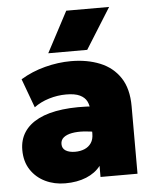

<svg xmlns="http://www.w3.org/2000/svg" viewBox="-55 -818 708 879"><g transform="rotate(-5 299.0 -378.5)"><path d="M209.5 15Q159.5 15 118 -5Q76.5 -25 51.5 -62.8Q26.5 -100.5 26.5 -154Q26.5 -200.5 49.2 -235.5Q72 -270.5 116.5 -292.8Q161 -315 226.8 -323Q292.5 -331 378.5 -324L379.5 -205Q345.5 -212.5 314.5 -214.2Q283.5 -216 259.5 -211.5Q235.5 -207 221.5 -195.8Q207.5 -184.5 207.5 -165.5Q207.5 -145 224 -135Q240.5 -125 267 -125Q291 -125 310.2 -133Q329.5 -141 341 -157.8Q352.5 -174.5 352.5 -201V-307Q352.5 -331 343 -349.8Q333.5 -368.5 311 -379.2Q288.5 -390 248.5 -390Q208.5 -390 169.2 -378Q130 -366 100.5 -344L51.5 -477Q103.5 -508.5 164 -524.2Q224.5 -540 283.5 -540Q358 -540 416.5 -516.2Q475 -492.5 508.8 -441.8Q542.5 -391 542.5 -310V0H372.5V-51Q348.5 -19.5 306.5 -2.2Q264.5 15 209.5 15ZM183.5 -585 282.5 -772H479.5L362.5 -585Z"/></g></svg>

Font: Geologica Roman Black
Style: Regular
Weight: 900
Designer: Sindre Bremnes, Frode Helland
Foundry: Monokrom Skriftforlag AS
Version: Version 1.010;gftools[0.9.28]